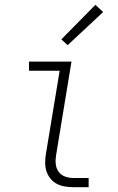

<svg xmlns="http://www.w3.org/2000/svg" viewBox="-20 -775 490 795"><path d="M284 0Q266 0 248 -3Q230 -6 215 -14Q200 -22 189 -35.5Q178 -49 172.5 -65.5Q167 -82 167 -100.5Q167 -119 170 -137L227 -482H100V-520H276L212 -131Q209 -113 211 -95Q213 -77 223 -63.5Q233 -50 249.5 -44Q266 -38 284 -38H347V0ZM260 -588 234 -612 375 -755 407 -725Z"/></svg>

Font: Iosevka Etoile XLtObl
Style: Regular
Weight: 200
Italic angle: -9°
Designer: Belleve Invis
Foundry: Belleve Invis
Version: Version 15.5.2; ttfautohint (v1.8.4)